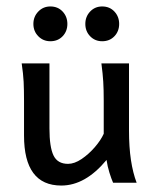

<svg xmlns="http://www.w3.org/2000/svg" viewBox="-20 -572 481 601"><path d="M171.9 8.8Q55.2 8.8 55.2 -147.9Q55.2 -150.9 55.2 -166.5Q55.2 -182.1 55.2 -202.1Q55.2 -222.2 55.2 -237.8Q55.2 -253.4 55.2 -256.3Q55.2 -291 54 -315.9Q52.7 -340.8 47.9 -373.5H134.8Q134.8 -373.5 134.8 -349.6Q134.8 -325.7 134.8 -290.8Q134.8 -255.9 134.8 -222.4Q134.8 -189 134.8 -169.9Q134.8 -111.8 147.5 -85.4Q160.2 -59.1 192.9 -59.1Q212.9 -59.1 235.4 -74.2Q257.8 -89.4 276.6 -111.1Q295.4 -132.8 304.7 -153.3V-256.3Q304.7 -292.5 303.2 -316.2Q301.8 -339.8 297.4 -373.5H383.8Q383.8 -373.5 383.8 -351.6Q383.8 -329.6 383.8 -295.9Q383.8 -262.2 383.8 -226.8Q383.8 -191.4 383.8 -164.6Q383.8 -111.3 389.9 -71Q396 -30.8 407.7 0H334Q328.6 -12.2 322.5 -31.7Q316.4 -51.3 313.5 -71.3Q247.1 8.8 171.9 8.8ZM137.7 -442.9Q115.2 -442.9 99.9 -458.5Q84.5 -474.1 84.5 -497.1Q84.5 -520 99.9 -535.9Q115.2 -551.8 137.7 -551.8Q161.1 -551.8 176 -535.9Q190.9 -520 190.9 -497.1Q190.9 -474.1 176 -458.5Q161.1 -442.9 137.7 -442.9ZM299.8 -442.9Q277.3 -442.9 262.2 -458.5Q247.1 -474.1 247.1 -497.1Q247.1 -520 262.2 -535.9Q277.3 -551.8 299.8 -551.8Q323.2 -551.8 338.1 -535.9Q353 -520 353 -497.1Q353 -474.1 338.1 -458.5Q323.2 -442.9 299.8 -442.9Z"/></svg>

Font: Harmattan Medium
Style: Regular
Weight: 500
Designer: George W. Nuss III and SIL International
Foundry: SIL International
Version: Version 4.000